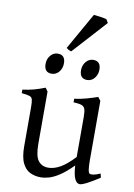

<svg xmlns="http://www.w3.org/2000/svg" viewBox="-99 -965 728 1041"><g transform="rotate(10 265.0 -444.5)"><path d="M199.2 14.6Q168.9 14.6 142.3 2.4Q115.7 -9.8 99.4 -42.5Q83 -75.2 83 -136.2V-347.2Q83 -378.4 79.8 -391.8Q76.7 -405.3 63.5 -409.7Q50.3 -414.1 20 -417V-436.5Q55.2 -440.9 82.8 -448.5Q110.4 -456.1 142.6 -468.8L156.2 -449.7V-163.1Q156.2 -94.7 176 -69.3Q195.8 -43.9 231 -43.9Q262.7 -43.9 296.6 -63Q330.6 -82 373.5 -127.9V-347.2Q373.5 -376.5 368.9 -390.9Q364.3 -405.3 349.9 -410.4Q335.4 -415.5 305.2 -417V-436.5Q340.3 -440.9 372.8 -450.2Q405.3 -459.5 432.1 -468.8L446.8 -449.7V-124Q446.8 -94.2 449.2 -75Q451.7 -55.7 458 -50.8Q463.9 -47.4 478 -49.3Q492.2 -51.3 517.1 -62L522 -40Q486.3 -16.6 456.8 -1Q427.2 14.6 415 14.6Q397.9 14.6 387.2 -8.1Q376.5 -30.8 373.5 -81.1Q333 -40.5 301.5 -20Q270 0.5 245.1 7.6Q220.2 14.6 199.2 14.6ZM356 -548.8Q314.9 -548.8 314.9 -595.7Q314.9 -623.5 331.5 -642.8Q348.1 -662.1 371.1 -662.1Q412.6 -662.1 412.6 -615.7Q412.6 -588.4 396.5 -568.6Q380.4 -548.8 356 -548.8ZM160.6 -548.8Q119.6 -548.8 119.6 -595.7Q119.6 -623.5 136.2 -642.8Q152.8 -662.1 175.8 -662.1Q217.3 -662.1 217.3 -615.7Q217.3 -588.4 201.2 -568.6Q185.1 -548.8 160.6 -548.8ZM245.1 -687Q236.3 -688.5 229.5 -692.4Q222.7 -696.3 217.3 -700.7L331.5 -902.8Q342.8 -902.3 367.2 -898.7Q391.6 -895 402.3 -891.6L413.6 -872.6Z"/></g></svg>

Font: David Libre
Style: Regular
Weight: 400
Designer: Ismar David, J. Victor Gaultney, Annie Olsen and Meir Sadan
Foundry: Monotype Imaging Inc. & SIL International
Version: Version 1.100; ttfautohint (v1.8.4.7-5d5b)